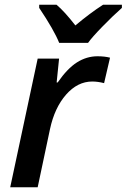

<svg xmlns="http://www.w3.org/2000/svg" viewBox="-20 -786 532 806"><path d="M389.2 -549.8Q419.4 -549.8 441.9 -543.9L417 -437Q390.6 -443.8 367.2 -443.8Q305.7 -443.8 257.3 -388.7Q209 -333.5 189.9 -244.1L138.2 0H22.9L138.2 -540H228L217.8 -439.9H222.2Q262.7 -498.5 303.2 -524.2Q343.8 -549.8 389.2 -549.8ZM144.5 -766.1H217.3Q251 -737.8 296.4 -679.2Q357.4 -730.5 412.6 -766.1H491.7V-752.9Q452.6 -718.3 409.2 -673.6Q365.7 -628.9 349.6 -606H228.5Q207 -659.7 144.5 -752.9Z"/></svg>

Font: Open Sans Semibold
Style: Italic
Weight: 600
Italic angle: -12°
Foundry: Ascender Corporation
Version: Version 1.10